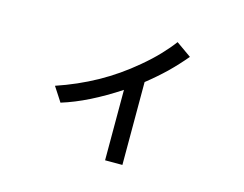

<svg xmlns="http://www.w3.org/2000/svg" viewBox="-91 -733 1182 931"><g transform="rotate(15 500.0 -267.5)"><path d="M588.9 -361.3Q640.6 -402.3 685.5 -445.3Q730.5 -489.3 769.5 -536.1Q744.1 -553.7 693.4 -589.8Q668.9 -556.6 632.8 -518.6Q597.7 -481.4 549.8 -441.4Q466.8 -371.1 372.1 -318.4Q278.3 -266.6 173.8 -231.4Q191.4 -205.1 203.1 -186.5Q214.8 -168.9 220.7 -159.2Q287.1 -179.7 357.4 -214.8Q427.7 -250 502 -298.8Q502 -180.7 502 54.7Q523.4 54.7 588.9 54.7Q588.9 -48.8 588.9 -361.3Z"/></g></svg>

Font: Aptus Gothic JP
Style: Medium
Weight: 400
Designer: Fuminori Ogawa / Motoya
Version: Version 1